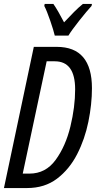

<svg xmlns="http://www.w3.org/2000/svg" viewBox="-20 -951 497 971"><path d="M326 -771Q343 -799 381.5 -847.5Q420 -896 443 -921L445 -931H399Q378 -914 354.5 -890.5Q331 -867 304 -838Q273 -898 250 -931H206L204 -921Q217 -896 234 -846.5Q251 -797 257 -771ZM117 0Q206 0 268.5 -47.5Q331 -95 370 -171Q409 -247 427 -335.5Q445 -424 445 -505Q445 -714 267 -714H151L0 0ZM216 -641H257Q360 -641 360 -499Q360 -410 336 -311Q312 -212 261.5 -142.5Q211 -73 129 -73H95Z"/></svg>

Font: Noto Sans Display Condensed
Style: Italic
Weight: 400
Width: 3
Designer: Monotype Design team
Foundry: Monotype Imaging Inc.
Version: 1.000